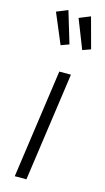

<svg xmlns="http://www.w3.org/2000/svg" viewBox="-125 -851 487 892"><g transform="rotate(15 118.0 -405.0)"><path d="M176 -523 102 0H46L120 -523ZM87 -810 133 -657 94 -643 33 -788ZM196 -809 236 -661 197 -647 142 -787Z"/></g></svg>

Font: Fira Sans Extra Condensed Light
Style: Italic
Weight: 300
Width: 3
Italic angle: -8°
Designer: Carrois Corporate & Edenspiekermann AG
Foundry: Carrois Corporate GbR & Edenspiekermann AG
Version: Version 4.203